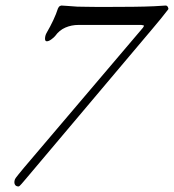

<svg xmlns="http://www.w3.org/2000/svg" viewBox="-20 -641 628 693"><path d="M47 32Q37 32 33.5 24.5Q30 17 34 6Q35 3 45.5 -10Q56 -23 66 -35L496 -541Q498 -544 499.5 -547Q501 -550 490 -551H263Q238 -551 216 -541.5Q194 -532 179 -511Q175 -506 165.5 -499Q156 -492 149 -492Q142 -492 142.5 -502.5Q143 -513 148 -522Q162 -546 172.5 -568.5Q183 -591 189 -610Q192 -617 196 -619Q200 -621 202 -621Q208 -621 225 -619.5Q242 -618 259 -617Q273 -617 290.5 -616.5Q308 -616 328.5 -616Q349 -616 370 -616Q416 -616 460 -616.5Q504 -617 536.5 -618.5Q569 -620 578 -621Q583 -621 586 -615.5Q589 -610 587 -607Q577 -594 561 -574Q545 -554 531 -538L73 5Q66 13 58 22.5Q50 32 47 32Z"/></svg>

Font: EB Garamond
Style: Italic
Weight: 400
Italic angle: -17.2°
Designer: Georg Duffner and Octavio Pardo
Foundry: Georg Duffner
Version: Version 1.001